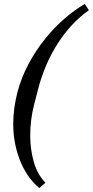

<svg xmlns="http://www.w3.org/2000/svg" viewBox="-20 -798 470 972"><path d="M179 154Q153 133 129 101Q105 69 87 28Q69 -13 58 -63Q47 -113 47 -171Q47 -210 52.5 -251Q58 -292 69 -334Q89 -408 125.5 -476Q162 -544 208.5 -601.5Q255 -659 307 -704Q359 -749 409 -778L430 -746Q385 -715 345 -672Q305 -629 272 -577.5Q239 -526 213.5 -466.5Q188 -407 172 -343L152 -266Q133 -190 133 -113Q133 -42 151 21.5Q169 85 210 127L179 154Z"/></svg>

Font: IBM Plex Serif Text
Style: Italic
Weight: 450
Italic angle: -14°
Designer: Mike Abbink, Paul van der Laan, Pieter van Rosmalen
Foundry: Bold Monday
Version: Version 3.001